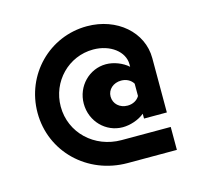

<svg xmlns="http://www.w3.org/2000/svg" viewBox="-86 -654 797 750"><g transform="rotate(-15 312.5 -279.0)"><path d="M540.5 -151.4V-371.1C540.5 -476.6 446.8 -557.6 325.7 -557.6C173.8 -557.6 52.2 -434.6 52.2 -280.3C52.2 -123 179.2 0 341.8 0H540.5V-92.8H341.8C232.4 -92.8 146 -174.3 146 -280.3C146 -381.8 226.1 -463.4 325.7 -463.4C394.5 -463.4 448.2 -422.4 448.2 -371.1V-360.8C425.3 -381.3 390.6 -395 358.9 -395C291.5 -395 235.8 -338.9 235.8 -268.1C235.8 -196.3 291.5 -140.1 359.9 -140.1C389.2 -140.1 424.8 -151.4 448.2 -170.9V-151.4ZM399.9 -216.8C368.2 -216.8 344.2 -238.3 344.2 -268.1C344.2 -296.4 368.2 -317.9 399.9 -317.9C420.9 -317.9 439 -308.1 448.2 -292.5V-242.7C439 -226.6 420.9 -216.8 399.9 -216.8Z"/></g></svg>

Font: Now ExtraBold
Style: Regular
Weight: 800
Designer: Alfredo Marco Pradil
Foundry: Alfredo Marco Pradil
Version: Version 1.200;hotconv 1.0.109;makeotfexe 2.5.65596